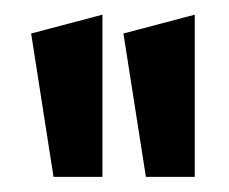

<svg xmlns="http://www.w3.org/2000/svg" viewBox="-20 -720 309 259"><path d="M176.8 -481.4 146.5 -674.8 242.7 -700.2V-481.4ZM52.2 -481.4 22 -674.8 118.2 -700.2V-481.4Z"/></svg>

Font: Some Time Later
Style: Regular
Weight: 400
Version: Version 003.300